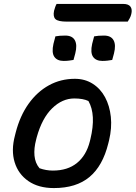

<svg xmlns="http://www.w3.org/2000/svg" viewBox="-20 -946 690 977"><path d="M361 -545Q412 -545 451.5 -520Q491 -495 514.5 -451.5Q538 -408 544 -351.5Q550 -295 535 -232L531 -216Q503 -102 435.5 -45.5Q368 11 254 11Q176 11 124.5 -24.5Q73 -60 54.5 -120.5Q36 -181 56 -256L60 -272Q82 -357 125.5 -418Q169 -479 229 -512Q289 -545 361 -545ZM358 -445Q297 -445 245.5 -395Q194 -345 167 -248L164 -236Q152 -191 155.5 -153.5Q159 -116 181 -90Q214 -78 249 -78Q324 -78 371.5 -116.5Q419 -155 437 -226L440 -238Q470 -362 430 -432Q403 -445 358 -445ZM262 -761Q273 -763 284.5 -764Q296 -765 312 -765Q348 -765 361 -741Q374 -717 363 -674L354 -641Q343 -639 330.5 -637.5Q318 -636 304 -636Q271 -636 256.5 -657Q242 -678 252 -723ZM459 -761Q470 -763 481.5 -764Q493 -765 509 -765Q545 -765 558 -741Q571 -717 560 -674L551 -641Q540 -639 527.5 -637.5Q515 -636 501 -636Q468 -636 453.5 -657Q439 -678 449 -723ZM268 -926H607Q634 -926 644 -912Q654 -898 648 -874Q645 -862 640 -853Q635 -844 630 -836H320Q276 -836 262.5 -848.5Q249 -861 255 -891Q258 -902 261 -910.5Q264 -919 268 -926Z"/></svg>

Font: Recursive Sn Csl St Med
Style: Italic
Weight: 500
Italic angle: -15°
Version: Version 1.079;hotconv 1.0.112;makeotfexe 2.5.65598; ttfautoh